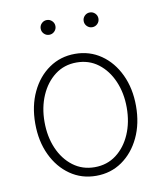

<svg xmlns="http://www.w3.org/2000/svg" viewBox="-83 -796 751 876"><g transform="rotate(-10 292.5 -358.5)"><path d="M292.5 11.7Q225.1 11.7 172.4 -24.9Q119.6 -61.5 89.4 -125.2Q59.1 -189 59.1 -271Q59.1 -353 89.4 -416.7Q119.6 -480.5 172.4 -516.8Q225.1 -553.2 292.5 -553.2Q359.9 -553.2 412.6 -516.8Q465.3 -480.5 495.6 -416.5Q525.9 -352.5 525.9 -271Q525.9 -189 495.6 -125.2Q465.3 -61.5 412.8 -24.9Q360.4 11.7 292.5 11.7ZM292.5 -28.3Q350.1 -28.3 392.8 -60.8Q435.5 -93.3 459.2 -148.2Q482.9 -203.1 482.9 -271Q482.9 -338.4 459.2 -393.3Q435.5 -448.2 392.8 -480.7Q350.1 -513.2 292.5 -513.2Q235.4 -513.2 192.6 -480.7Q149.9 -448.2 126 -393.3Q102.1 -338.4 102.1 -271Q102.1 -203.1 125.7 -148.2Q149.4 -93.3 192.4 -60.8Q235.4 -28.3 292.5 -28.3ZM192.9 -659.2Q178.7 -659.2 168.7 -669.2Q158.7 -679.2 158.7 -693.4Q158.7 -707.5 168.7 -717.5Q178.7 -727.5 192.9 -727.5Q207 -727.5 217 -717.5Q227.1 -707.5 227.1 -693.4Q227.1 -679.2 217 -669.2Q207 -659.2 192.9 -659.2ZM392.1 -659.2Q377.9 -659.2 367.9 -669.2Q357.9 -679.2 357.9 -693.4Q357.9 -707.5 367.9 -717.5Q377.9 -727.5 392.1 -727.5Q406.2 -727.5 416.3 -717.5Q426.3 -707.5 426.3 -693.4Q426.3 -679.2 416.3 -669.2Q406.2 -659.2 392.1 -659.2Z"/></g></svg>

Font: Inter Extra Light
Style: Regular
Weight: 200
Designer: Rasmus Andersson
Foundry: rsms
Version: Version 4.000;git-3c8e0fc